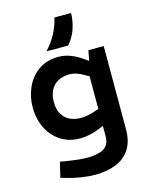

<svg xmlns="http://www.w3.org/2000/svg" viewBox="-138 -832 880 1127"><g transform="rotate(-15 302.5 -268.0)"><path d="M297 209Q260 209 215 202Q170 195 129 183L95 173L117 81L151 87Q181 92 216 96Q251 100 280 100Q344 100 379.5 79.5Q415 59 415 4V-57L386 -45Q358 -33 327 -26.5Q296 -20 269 -20Q215 -20 173.5 -40Q132 -60 103 -94.5Q74 -129 59.5 -174Q45 -219 45 -268Q45 -332 70.5 -388.5Q96 -445 145.5 -480.5Q195 -516 268 -516Q303 -516 338 -503Q373 -490 406 -467L436 -446L448 -508H541V-3Q541 71 510.5 118Q480 165 425 187Q370 209 297 209ZM173 -267Q173 -223 189.5 -193.5Q206 -164 236 -149.5Q266 -135 305 -135Q324 -135 344 -139Q364 -143 383 -149L415 -160V-358L387 -374Q363 -388 342.5 -394Q322 -400 304 -400Q262 -400 232.5 -383.5Q203 -367 188 -337Q173 -307 173 -267ZM208 -565Q246 -605 270 -650.5Q294 -696 305 -745H406Q405 -695 389.5 -649.5Q374 -604 340 -565Z"/></g></svg>

Font: REM Medium
Style: Regular
Weight: 500
Designer: Octavio Pardo
Foundry: Ashler Design
Version: Version 1.005;gftools[0.9.28]